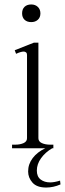

<svg xmlns="http://www.w3.org/2000/svg" viewBox="-20 -664 293 860"><path d="M79 -604Q79 -623 90 -633.5Q101 -644 120 -644Q138 -644 149.5 -633Q161 -622 161 -604Q161 -586 149.5 -575.5Q138 -565 120 -565Q101 -565 90 -575.5Q79 -586 79 -604ZM251 162Q219 176 187 176Q145 176 125.5 154Q106 132 106 104Q106 71 126.5 44Q147 17 183 0H34V-16H48Q70 -16 85.5 -23Q101 -30 101 -45V-418Q101 -426 96.5 -429.5Q92 -433 86 -433Q74 -433 52 -423L46 -439L132 -473H152V-45Q152 -30 167.5 -23Q183 -16 205 -16H219V0H214Q183 18 164 44.5Q145 71 145 100Q145 127 162 140Q179 153 205 153Q223 153 249 145Z"/></svg>

Font: Taviraj ExtraLight
Style: Regular
Weight: 275
Designer: Katatrad Team
Foundry: CadsonDemak
Version: Version 1.001